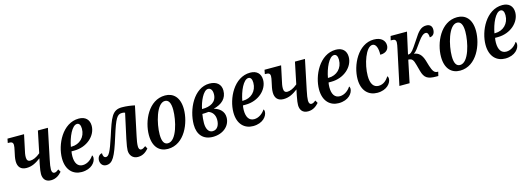

<svg xmlns="http://www.w3.org/2000/svg" viewBox="-1 -1286 5604 2036"><g transform="rotate(-15 2801.0 -268.0)"><path d="M387 10C444 10 480 -21 507 -51L490 -81C470 -66 459 -58 441 -58C425 -58 414 -73 414 -101C414 -125 419 -158 430 -210L498 -536H388L339 -299C296 -263 258 -248 228 -248C203 -248 190 -263 190 -295C190 -323 195 -346 205 -390L236 -536H54L45 -490H57C84 -490 103 -484 103 -453C103 -436 100 -422 93 -389C84 -347 76 -316 76 -281C76 -220 107 -183 170 -183C233 -183 279 -211 327 -247L314 -185C303 -133 300 -98 300 -82C300 -35 322 10 387 10Z M724 10C833 10 883 -59 883 -107C883 -118 880 -128 874 -132C851 -95 806 -58 754 -58C699 -58 670 -101 670 -177C670 -195 672 -216 675 -230H705C845 -230 952 -328 952 -437C952 -505 910 -546 838 -546C659 -546 558 -335 558 -184C558 -53 632 10 724 10ZM681 -278C699 -379 750 -496 806 -496C830 -496 844 -474 844 -434C844 -341 777 -278 690 -278Z M1342 10C1399 10 1435 -22 1460 -51L1444 -81C1423 -66 1411 -58 1395 -58C1377 -58 1368 -74 1368 -100C1368 -127 1374 -164 1383 -205L1451 -527C1409 -536 1360 -543 1311 -543C1204 -543 1180 -468 1118 -276C1065 -113 1043 -77 1013 -77C989 -77 981 -104 982 -127C959 -127 931 -103 931 -61C931 -28 952 7 994 7C1065 7 1098 -54 1162 -259C1223 -453 1244 -485 1298 -485C1311 -485 1321 -483 1330 -479L1271 -208C1257 -142 1252 -104 1252 -85C1252 -34 1283 10 1342 10Z M1671 10C1856 10 1942 -208 1942 -353C1942 -489 1872 -546 1785 -546C1603 -546 1512 -335 1512 -184C1512 -54 1577 10 1671 10ZM1686 -48C1648 -48 1624 -79 1624 -160C1624 -279 1677 -490 1769 -490C1807 -490 1831 -457 1831 -376C1831 -263 1783 -48 1686 -48Z M2165 10C2275 10 2357 -58 2357 -153C2357 -220 2309 -260 2249 -276C2342 -299 2398 -351 2398 -437C2398 -505 2351 -546 2272 -546C2102 -546 2000 -334 2000 -167C2000 -59 2058 10 2165 10ZM2128 -305C2142 -380 2191 -495 2244 -495C2269 -495 2291 -475 2291 -427C2291 -337 2217 -305 2134 -305ZM2177 -49C2132 -49 2109 -94 2109 -156C2109 -188 2113 -225 2118 -254C2136 -254 2160 -255 2186 -258C2225 -245 2254 -210 2254 -154C2254 -96 2229 -49 2177 -49Z M2606 10C2715 10 2765 -59 2765 -107C2765 -118 2762 -128 2756 -132C2733 -95 2688 -58 2636 -58C2581 -58 2552 -101 2552 -177C2552 -195 2554 -216 2557 -230H2587C2727 -230 2834 -328 2834 -437C2834 -505 2792 -546 2720 -546C2541 -546 2440 -335 2440 -184C2440 -53 2514 10 2606 10ZM2563 -278C2581 -379 2632 -496 2688 -496C2712 -496 2726 -474 2726 -434C2726 -341 2659 -278 2572 -278Z M3209 10C3266 10 3302 -21 3329 -51L3312 -81C3292 -66 3281 -58 3263 -58C3247 -58 3236 -73 3236 -101C3236 -125 3241 -158 3252 -210L3320 -536H3210L3161 -299C3118 -263 3080 -248 3050 -248C3025 -248 3012 -263 3012 -295C3012 -323 3017 -346 3027 -390L3058 -536H2876L2867 -490H2879C2906 -490 2925 -484 2925 -453C2925 -436 2922 -422 2915 -389C2906 -347 2898 -316 2898 -281C2898 -220 2929 -183 2992 -183C3055 -183 3101 -211 3149 -247L3136 -185C3125 -133 3122 -98 3122 -82C3122 -35 3144 10 3209 10Z M3546 10C3655 10 3705 -59 3705 -107C3705 -118 3702 -128 3696 -132C3673 -95 3628 -58 3576 -58C3521 -58 3492 -101 3492 -177C3492 -195 3494 -216 3497 -230H3527C3667 -230 3774 -328 3774 -437C3774 -505 3732 -546 3660 -546C3481 -546 3380 -335 3380 -184C3380 -53 3454 10 3546 10ZM3503 -278C3521 -379 3572 -496 3628 -496C3652 -496 3666 -474 3666 -434C3666 -341 3599 -278 3512 -278Z M3970 10C4077 10 4126 -58 4126 -104C4126 -116 4122 -128 4116 -132C4092 -96 4058 -58 4002 -58C3946 -58 3916 -104 3916 -189C3916 -318 3977 -495 4049 -495C4089 -495 4106 -439 4103 -372C4170 -372 4198 -409 4198 -451C4198 -500 4161 -546 4077 -546C3902 -546 3803 -335 3803 -184C3803 -54 3876 10 3970 10Z M4616 5H4639L4650 -40H4643C4605 -40 4591 -69 4572 -125L4553 -189C4532 -254 4501 -284 4450 -290C4476 -306 4498 -339 4544 -404C4575 -447 4601 -471 4627 -471C4651 -471 4658 -442 4658 -414C4696 -417 4715 -445 4715 -485C4715 -520 4697 -546 4652 -546C4594 -546 4560 -505 4514 -432C4496 -406 4479 -381 4464 -358C4430 -308 4412 -297 4387 -297L4440 -536H4260L4249 -490H4262C4289 -490 4306 -484 4306 -453C4306 -437 4301 -413 4295 -385L4213 0H4325L4376 -245C4418 -245 4431 -225 4446 -168L4465 -98C4487 -18 4521 5 4616 5Z M4878 10C5063 10 5149 -208 5149 -353C5149 -489 5079 -546 4992 -546C4810 -546 4719 -335 4719 -184C4719 -54 4784 10 4878 10ZM4893 -48C4855 -48 4831 -79 4831 -160C4831 -279 4884 -490 4976 -490C5014 -490 5038 -457 5038 -376C5038 -263 4990 -48 4893 -48Z M5374 10C5483 10 5533 -59 5533 -107C5533 -118 5530 -128 5524 -132C5501 -95 5456 -58 5404 -58C5349 -58 5320 -101 5320 -177C5320 -195 5322 -216 5325 -230H5355C5495 -230 5602 -328 5602 -437C5602 -505 5560 -546 5488 -546C5309 -546 5208 -335 5208 -184C5208 -53 5282 10 5374 10ZM5331 -278C5349 -379 5400 -496 5456 -496C5480 -496 5494 -474 5494 -434C5494 -341 5427 -278 5340 -278Z"/></g></svg>

Font: Noto Serif Condensed Semi
Style: Italic
Weight: 600
Width: 3
Italic angle: -12°
Designer: Monotype Design Team
Foundry: Monotype Imaging Inc.
Version: Version 1.901